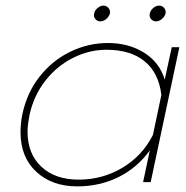

<svg xmlns="http://www.w3.org/2000/svg" viewBox="-20 -648 663 683"><path d="M315 -600Q317 -611 327 -619.5Q337 -628 348 -628Q359 -628 366 -619.5Q373 -611 371 -600Q368 -589 358 -580.5Q348 -572 337 -572Q326 -572 319 -580.5Q312 -589 315 -600ZM513 -600Q515 -611 525 -619.5Q535 -628 546 -628Q557 -628 564 -619.5Q571 -611 569 -600Q566 -589 556 -580.5Q546 -572 535 -572Q524 -572 517 -580.5Q510 -589 513 -600ZM53 -178Q53 -208 59 -239Q75 -317 120.5 -375Q166 -433 230 -464Q294 -495 364 -495Q437 -495 492 -461Q547 -427 566 -365L591 -480H618L516 0H489L513 -113Q467 -50 400.5 -17.5Q334 15 255 15Q165 15 109 -37Q53 -89 53 -178ZM524 -168 554 -310Q545 -388 495 -429.5Q445 -471 359 -471Q298 -471 240.5 -442.5Q183 -414 141.5 -361Q100 -308 85 -239Q78 -202 78 -180Q78 -101 127 -55Q176 -9 260 -9Q344 -9 415 -51Q486 -93 524 -168Z"/></svg>

Font: Prompt Thin
Style: Italic
Weight: 250
Italic angle: -12°
Designer: Katatrad Team
Foundry: CadsonDemak
Version: Version 1.001